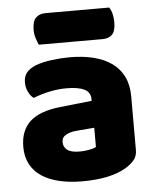

<svg xmlns="http://www.w3.org/2000/svg" viewBox="-51 -736 647 796"><g transform="rotate(-5 272.0 -338.0)"><path d="M260 -108Q277 -108 297.5 -111.5Q318 -115 328 -121V-201L256 -195Q228 -193 210 -183Q192 -173 192 -153Q192 -133 207.5 -120.5Q223 -108 260 -108ZM252 -501Q306 -501 350.5 -490Q395 -479 426.5 -456.5Q458 -434 475 -399.5Q492 -365 492 -318V-94Q492 -68 477.5 -51.5Q463 -35 443 -23Q378 16 260 16Q207 16 164.5 6Q122 -4 91.5 -24Q61 -44 44.5 -75Q28 -106 28 -147Q28 -216 69 -253Q110 -290 196 -299L327 -313V-320Q327 -349 301.5 -361.5Q276 -374 228 -374Q191 -374 154.5 -366Q118 -358 89 -346Q76 -355 67 -373.5Q58 -392 58 -412Q58 -438 70.5 -453.5Q83 -469 109 -480Q138 -491 177.5 -496Q217 -501 252 -501ZM129 -564Q124 -575 118.5 -591.5Q113 -608 113 -626Q113 -663 128 -677.5Q143 -692 168 -692H433Q441 -681 445 -664.5Q449 -648 449 -630Q449 -593 434.5 -578.5Q420 -564 395 -564Z"/></g></svg>

Font: Baloo Paaji 2 ExtraBold
Style: Regular
Weight: 800
Designer: Shuchita Grover, Noopur Datye and Ek Type
Foundry: Ek Type
Version: Version 1.640;hotconv 1.0.111;makeotfexe 2.5.65597; ttfautoh